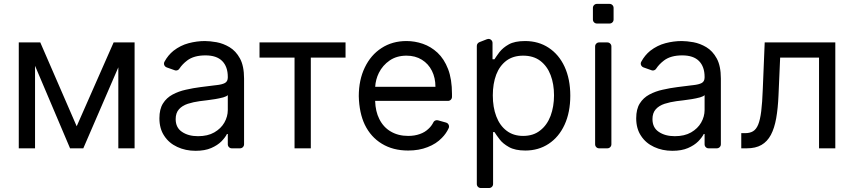

<svg xmlns="http://www.w3.org/2000/svg" viewBox="-20 -764 4399 989"><path d="M375 -113.6 565.3 -545.5H673.3V0H589.5V-417.3L409.1 0H340.9L160.5 -425.1V0H76.7V-545.5H187.5Z M893.1 -7.1Q850.1 -27 826 -64.3Q801.1 -101.2 801.1 -154.8Q801.1 -202.1 819.6 -231.2Q837.7 -260.3 869 -277Q900.9 -294 937.1 -301.8Q976.2 -310.7 1012.8 -315.3L1083.8 -324.2L1093.4 -325.3Q1124.3 -328.5 1138.8 -336.6Q1153.4 -344.8 1153.4 -365.1V-367.9Q1153.4 -420.5 1124.6 -449.6Q1095.9 -478.7 1038.4 -478.7Q978.7 -478.7 944.2 -452.4Q919.4 -433.6 904.1 -410.5Q901.3 -405.9 896.7 -403.4Q892 -400.9 887.1 -400.9Q882.8 -400.9 879.6 -402.3L838.4 -416.9Q832 -419.4 828.3 -424.7Q824.6 -430 824.6 -436.4Q824.6 -441.4 827.4 -446.4Q845.5 -479.8 873.6 -502.5Q909.8 -530.5 951.7 -541.5Q993.6 -552.6 1035.5 -552.6Q1060.7 -552.6 1095.9 -546.5Q1130.3 -540.1 1162.3 -521Q1195 -501.4 1215.9 -463.1Q1237.2 -424.4 1237.2 -359.4V-21Q1237.2 -12.1 1231 -6Q1224.8 0 1216.3 0H1174Q1165.5 0 1159.4 -6Q1153.4 -12.1 1153.4 -21V-73.9H1149.1Q1140.6 -56.5 1120.7 -35.9Q1100.5 -15.6 1067.8 -1.4Q1035.2 12.8 987.2 12.8Q935.7 12.8 893.1 -7.1ZM917.3 -84.9Q949.9 -62.5 1000 -62.5Q1050.1 -62.5 1083.8 -82Q1118.3 -101.9 1135.7 -132.5Q1153.4 -163.7 1153.4 -197.4V-274.1Q1148.1 -267.8 1130 -262.4Q1108 -256.7 1088.8 -253.6Q1067.1 -250.4 1061.1 -249.6L1043.7 -247.2L1017.8 -244L1008.5 -242.9Q976.6 -238.6 947.4 -229.4Q918.7 -219.8 902 -201.3Q884.9 -182.2 884.9 -150.6Q884.9 -106.5 917.3 -84.9Z M1316.8 -467.3V-545.5H1759.9V-467.3H1581V0H1497.2V-467.3Z M1946.7 -23.8Q1889.9 -58.2 1859 -121.8Q1830.3 -182.2 1828.1 -268.5Q1828.1 -352.3 1859 -416.2Q1889.9 -480.8 1945 -516.3Q2000.4 -552.6 2073.9 -552.6Q2116.8 -552.6 2158 -538.4Q2199.6 -524.1 2233.7 -492.5Q2267.8 -460.6 2288 -408.4Q2308.2 -356.2 2308.2 -279.8V-265.3Q2308.2 -256.4 2302.2 -250.4Q2296.2 -244.3 2287.6 -244.3H1912.3Q1914.1 -189.6 1933.6 -151.3Q1954.9 -108.3 1993.3 -86.3Q2031.6 -63.9 2082.4 -63.9Q2115.8 -63.9 2142.4 -73.5Q2169.4 -82.7 2188.6 -101.9Q2202.8 -115.1 2212.4 -133.9Q2214.8 -139.2 2219.8 -142Q2224.8 -144.9 2230.5 -144.9Q2234.4 -144.9 2236.2 -144.2L2278.1 -132.5Q2284.8 -130.7 2288.9 -125Q2293 -119.3 2293 -112.6Q2293 -107.6 2291.2 -104Q2278.1 -75.6 2256.7 -54.3Q2227.3 -23.1 2182.2 -6Q2138.5 11.4 2082.4 11.4Q2003.9 11.4 1946.7 -23.8ZM2223 -316.8Q2223 -362.9 2204.9 -399.1Q2186.8 -435.4 2153.1 -456.3Q2119.3 -477.3 2073.9 -477.3Q2023.8 -477.3 1987.6 -452.8Q1951 -427.6 1931.5 -388.5Q1914.8 -354.4 1912.6 -316.8Z M2436.1 183.6V-527.3Q2436.1 -534.1 2439.8 -539.2Q2443.5 -544.4 2449.6 -546.9L2488.6 -562.1Q2493.6 -563.6 2496.1 -563.6Q2504.6 -563.6 2510.8 -557.5Q2517 -551.5 2517 -542.6V-458.8H2527Q2535.2 -471.9 2552.6 -495.4Q2570.7 -518.5 2600.5 -535.2Q2631 -552.6 2684.7 -552.6Q2753.6 -552.6 2806.1 -518.1Q2859 -483.3 2888.1 -420.5Q2917.6 -356.5 2917.6 -271.3Q2917.6 -185.4 2888.1 -121.4Q2859 -58.2 2806.5 -23.4Q2753.9 11.4 2686.1 11.4Q2633.5 11.4 2601.9 -6.4Q2569.6 -24.5 2553.3 -46.5Q2535.5 -70 2527 -83.8H2519.9V183.6Q2519.9 192.5 2513.8 198.5Q2507.8 204.5 2498.9 204.5H2457Q2448.2 204.5 2442.1 198.5Q2436.1 192.5 2436.1 183.6ZM2536.6 -164.1Q2554.7 -116.8 2589.5 -90.6Q2624.3 -63.9 2674.7 -63.9Q2727.6 -63.9 2762.4 -92Q2797.9 -119.3 2816.1 -167.3Q2833.8 -215.2 2833.8 -272.7Q2833.8 -331 2816.4 -376.8Q2799 -422.9 2763.5 -450.3Q2728 -477.3 2674.7 -477.3Q2623.6 -477.3 2588.8 -451.7Q2553.6 -425.1 2536.2 -380Q2518.5 -333.1 2518.5 -272.7Q2518.5 -210.9 2536.6 -164.1Z M3045.5 -21V-524.9Q3045.5 -533.4 3051.5 -539.4Q3057.5 -545.5 3066.1 -545.5H3108.3Q3117.2 -545.5 3123.2 -539.4Q3129.3 -533.4 3129.3 -524.9V-21Q3129.3 -12.1 3123.2 -6Q3117.2 0 3108.3 0H3066.1Q3057.5 0 3051.5 -6Q3045.5 -12.1 3045.5 -21ZM3034.1 -723Q3034.1 -731.9 3040.1 -737.9Q3046.2 -744 3054.7 -744H3119.7Q3128.6 -744 3134.6 -737.9Q3140.6 -731.9 3140.6 -723V-663.7Q3140.6 -654.8 3134.6 -648.8Q3128.6 -642.8 3119.7 -642.8H3054.7Q3046.2 -642.8 3040.1 -648.8Q3034.1 -654.8 3034.1 -663.7Z M3349.1 -7.1Q3306.1 -27 3282 -64.3Q3257.1 -101.2 3257.1 -154.8Q3257.1 -202.1 3275.6 -231.2Q3293.7 -260.3 3324.9 -277Q3356.9 -294 3393.1 -301.8Q3432.2 -310.7 3468.8 -315.3L3539.8 -324.2L3549.4 -325.3Q3580.3 -328.5 3594.8 -336.6Q3609.4 -344.8 3609.4 -365.1V-367.9Q3609.4 -420.5 3580.6 -449.6Q3551.8 -478.7 3494.3 -478.7Q3434.7 -478.7 3400.2 -452.4Q3375.4 -433.6 3360.1 -410.5Q3357.2 -405.9 3352.6 -403.4Q3348 -400.9 3343 -400.9Q3338.8 -400.9 3335.6 -402.3L3294.4 -416.9Q3288 -419.4 3284.3 -424.7Q3280.5 -430 3280.5 -436.4Q3280.5 -441.4 3283.4 -446.4Q3301.5 -479.8 3329.5 -502.5Q3365.8 -530.5 3407.7 -541.5Q3449.6 -552.6 3491.5 -552.6Q3516.7 -552.6 3551.8 -546.5Q3586.3 -540.1 3618.3 -521Q3650.9 -501.4 3671.9 -463.1Q3693.2 -424.4 3693.2 -359.4V-21Q3693.2 -12.1 3687 -6Q3680.8 0 3672.2 0H3630Q3621.4 0 3615.4 -6Q3609.4 -12.1 3609.4 -21V-73.9H3605.1Q3596.6 -56.5 3576.7 -35.9Q3556.5 -15.6 3523.8 -1.4Q3491.1 12.8 3443.2 12.8Q3391.7 12.8 3349.1 -7.1ZM3373.2 -84.9Q3405.9 -62.5 3456 -62.5Q3506 -62.5 3539.8 -82Q3574.2 -101.9 3591.6 -132.5Q3609.4 -163.7 3609.4 -197.4V-274.1Q3604 -267.8 3585.9 -262.4Q3563.9 -256.7 3544.7 -253.6Q3523.1 -250.4 3517 -249.6L3499.6 -247.2L3473.7 -244L3464.5 -242.9Q3432.5 -238.6 3403.4 -229.4Q3374.6 -219.8 3358 -201.3Q3340.9 -182.2 3340.9 -150.6Q3340.9 -106.5 3373.2 -84.9Z M3798.3 0V-78.1H3818.2Q3842.7 -78.1 3859 -87.9Q3875.4 -97.7 3885.5 -122.3Q3895.6 -147 3901.1 -191.2Q3906.6 -235.4 3909.1 -304L3919 -545.5H4282.7V0H4198.9V-467.3H3998.6L3990.1 -272.7Q3987.2 -205.6 3978.2 -154.7Q3969.1 -103.7 3950.8 -69.2Q3932.5 -34.8 3902.3 -17.4Q3872.2 0 3826.7 0Z"/></svg>

Font: DeltaSans
Style: Regular
Weight: 400
Designer: Rasmus Andersson
Foundry: rsms
Version: Version 3.012